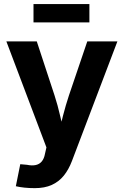

<svg xmlns="http://www.w3.org/2000/svg" viewBox="-20 -745 626 971"><path d="M60.1 196.8 82.5 85.4 116.2 88.4Q142.1 93.8 160.9 89.6Q179.7 85.4 191.4 71.3Q203.1 57.1 207.5 32.7L214.8 0.5L12.2 -535.6H166L255.9 -262.2Q272.5 -210.9 283.9 -160.2Q295.4 -109.4 308.6 -55.2H272.5Q285.6 -109.4 298.8 -160.6Q312 -211.9 328.6 -262.2L421.4 -535.6H573.7L343.8 69.3Q327.1 113.3 302.2 143.8Q277.3 174.3 241.5 190.4Q205.6 206.5 155.8 206.5Q128.4 206.5 103.3 203.9Q78.1 201.2 60.1 196.8ZM432.1 -724.6V-631.8H149.4V-724.6Z"/></svg>

Font: Inter 20pt
Style: Bold
Weight: 700
Version: Version 4.001;git-66647c0bb